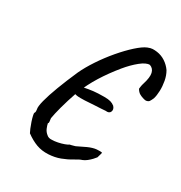

<svg xmlns="http://www.w3.org/2000/svg" viewBox="-175 -818 952 1008"><g transform="rotate(30 301.0 -314.5)"><path d="M261 62Q222 64 189.5 52Q157 40 123 15Q119 8 112.5 -7.5Q106 -23 100 -41Q94 -59 91 -72.5Q88 -86 89 -89Q93 -94 93 -101Q93 -108 92 -112Q88 -127 98 -166Q108 -205 129.5 -262Q151 -319 181 -387Q200 -428 231.5 -475.5Q263 -523 300 -566.5Q337 -610 372 -641.5Q407 -673 431 -683Q448 -690 460 -690.5Q472 -691 487 -689Q515 -685 538.5 -669.5Q562 -654 578 -631Q592 -607 597.5 -577Q603 -547 602 -518.5Q601 -490 595 -470Q588 -454 583 -447Q578 -440 565 -438Q561 -437 546 -441.5Q531 -446 520 -453Q511 -460 506.5 -467Q502 -474 502 -474Q502 -474 503.5 -486Q505 -498 509 -510Q523 -554 517.5 -578.5Q512 -603 489 -611Q467 -612 433.5 -585Q400 -558 368 -519Q323 -464 289 -409.5Q255 -355 230 -293Q208 -229 195.5 -182Q183 -135 179 -109Q181 -96 181.5 -87.5Q182 -79 178 -79Q180 -67 187 -50Q194 -33 210 -21Q214 -17 222 -14.5Q230 -12 240 -13Q255 -13 274.5 -17Q294 -21 310.5 -27Q327 -33 333 -38Q333 -38 342.5 -40Q352 -42 364 -46Q373 -51 388 -57.5Q403 -64 418 -72Q447 -85 469 -87Q491 -89 502 -86Q502 -86 499.5 -75Q497 -64 493 -53Q488 -46 478 -35.5Q468 -25 456 -15.5Q444 -6 431 -1Q426 0 415 5.5Q404 11 391 19Q363 36 331 48Q299 60 261 62ZM261 -278Q255 -278 246 -278.5Q237 -279 227 -282Q212 -282 204.5 -287Q197 -292 193 -299Q184 -314 194.5 -321.5Q205 -329 241 -333Q275 -340 300.5 -343Q326 -346 366 -346Q390 -346 404 -342Q418 -338 429 -329Q443 -314 437 -298.5Q431 -283 408 -286Q401 -285 380.5 -284Q360 -283 342 -282Q332 -282 310 -280Q288 -278 261 -278Z"/></g></svg>

Font: Caveat SemiBold
Style: Regular
Weight: 600
Designer: Pablo Impallari
Foundry: Pablo Impallari
Version: Version 2.000